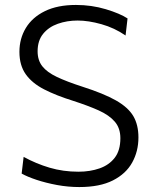

<svg xmlns="http://www.w3.org/2000/svg" viewBox="-20 -746 622 776"><path d="M300.5 10Q255.5 10 210.8 1.8Q166 -6.5 128.2 -19Q90.5 -31.5 67.5 -44.5L75.5 -112Q125.5 -84.5 180.5 -68.2Q235.5 -52 297 -52Q344 -52 382.5 -65.5Q421 -79 443.8 -108.5Q466.5 -138 466.5 -187.5Q466.5 -228 444 -254.2Q421.5 -280.5 378.8 -299.8Q336 -319 275.5 -338.5Q206.5 -360 158 -385Q109.5 -410 84 -446Q58.5 -482 58.5 -536.5Q58.5 -590 84.5 -633Q110.5 -676 161.5 -701Q212.5 -726 287 -726Q350 -726 407.5 -708.8Q465 -691.5 495.5 -671.5L487.5 -602.5Q442.5 -633.5 390 -648.2Q337.5 -663 293.5 -663Q251 -663 214 -650Q177 -637 154.5 -609.5Q132 -582 132 -538.5Q132 -502.5 151 -478.2Q170 -454 210 -435Q250 -416 313.5 -395.5Q399.5 -368 448.8 -340Q498 -312 518.8 -276.8Q539.5 -241.5 539.5 -190.5Q539.5 -134.5 514.2 -89Q489 -43.5 436.2 -16.8Q383.5 10 300.5 10Z"/></svg>

Font: Commissioner Light
Style: Regular
Weight: 300
Designer: Kostas Bartsokas
Foundry: Kostas Bartsokas
Version: Version 1.000; ttfautohint (v1.8.3)